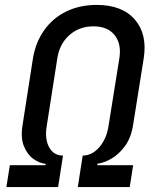

<svg xmlns="http://www.w3.org/2000/svg" viewBox="-20 -760 640 780"><path d="M6 0 20 -89H165L166 -94Q140 -97 115.5 -114.5Q91 -132 77 -166.5Q63 -201 72 -254L114 -524Q125 -589 160 -638Q195 -687 249.5 -713.5Q304 -740 373 -740Q476 -740 527.5 -681Q579 -622 564 -524L521 -254Q513 -201 488 -167Q463 -133 432.5 -115.5Q402 -98 376 -95L375 -89H521L507 0H296L316 -128Q354 -128 383.5 -162Q413 -196 421 -249L465 -524Q474 -582 445.5 -617.5Q417 -653 360 -653Q302 -653 262 -617.5Q222 -582 213 -524L170 -249Q161 -196 179.5 -162Q198 -128 236 -128L216 0Z"/></svg>

Font: JetBrains Mono NL Medium
Style: Italic
Weight: 500
Italic angle: -9°
Monospace: yes
Designer: Philipp Nurullin, Konstantin Bulenkov
Foundry: JetBrains
Version: Version 2.305; ttfautohint (v1.8.4.7-5d5b)